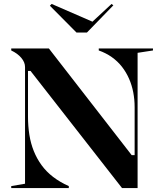

<svg xmlns="http://www.w3.org/2000/svg" viewBox="-20 -954 820 974"><path d="M37 0V-10L107 -22V-614Q107 -638 88 -660.5Q69 -683 37 -698V-708H228L648 -167H663V-410Q663 -449 656 -485.5Q649 -522 634.5 -555Q620 -588 598.5 -615.5Q577 -643 547.5 -664Q518 -685 481 -698V-708H756V-698L678 -686V0H599L135 -594H122V-363Q122 -314 129 -270Q136 -226 151.5 -187.5Q167 -149 191 -116Q215 -83 249.5 -56.5Q284 -30 329 -10V0ZM546 -934 555 -927 421 -789H368L233 -925L242 -934L449 -844Z"/></svg>

Font: Kalnia Medium
Style: Regular
Weight: 500
Designer: Frida Medrano
Foundry: Frida Medrano
Version: Version 1.105